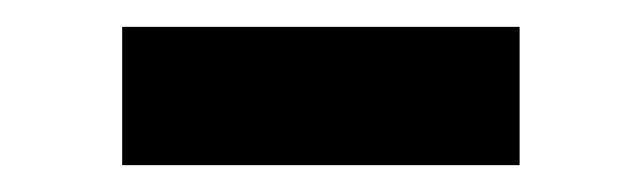

<svg xmlns="http://www.w3.org/2000/svg" viewBox="-20 -327 478 143"><path d="M71 -204V-307H367V-204Z"/></svg>

Font: Space Grotesk SemiBold
Style: Regular
Weight: 600
Designer: Florian Karsten
Foundry: Florian Karsten
Version: Version 2.000